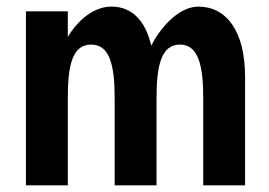

<svg xmlns="http://www.w3.org/2000/svg" viewBox="-20 -558 809 578"><path d="M451.2 0V-263.2C451.2 -361.3 465.8 -423.8 521.5 -423.8C577.1 -423.8 591.8 -361.3 591.8 -263.2V0H717.8V-326.2C717.8 -465.8 660.6 -538.1 577.1 -538.1C513.7 -538.1 457.5 -465.8 435.5 -420.9C431.6 -430.2 414.6 -538.1 315.4 -538.1C252 -538.1 204.1 -481.4 184.1 -446.8V-523.9H58.1V0H184.1V-263.2C184.1 -361.3 197.8 -423.8 254.4 -423.8C310.5 -423.8 325.2 -361.3 325.2 -263.2V0Z"/></svg>

Font: Tuffy
Style: Bold
Weight: 700
Designer: Thatcher Ulrich, Karoly Barta, Michael Everson
Version: Version 001.270